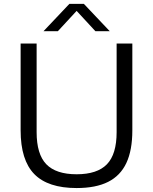

<svg xmlns="http://www.w3.org/2000/svg" viewBox="-20 -966 793 996"><path d="M87 -290V-740H170V-280.5Q170 -166 220.2 -114Q270.5 -62 377.5 -62Q484.5 -62 534.8 -114Q585 -166 585 -280.5V-740H666.5V-290Q666.5 -186.5 635.5 -120.5Q604.5 -54.5 540.8 -22.5Q477 9.5 377.5 9.5Q228.5 9.5 157.8 -63Q87 -135.5 87 -290ZM549.5 -804H475L377.5 -909.5L280 -804H205.5L340 -946H415Z"/></svg>

Font: Encode Sans Semi Expanded
Style: Regular
Weight: 400
Width: 6
Designer: Multiple Designers
Foundry: Impallari Type
Version: Version 2.000